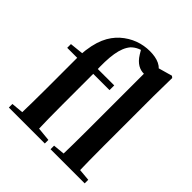

<svg xmlns="http://www.w3.org/2000/svg" viewBox="-219 -985 1141 1141"><g transform="rotate(45 351.5 -415.0)"><path d="M34.1 0H336.3V-29.9L231.5 -40.2H147.4L34.1 -29.9ZM109.1 0H250.8C248.1 -77.9 247.1 -156.8 247.1 -234.8V-504.4C240.9 -639 252.4 -716.2 291.3 -763.1C315.1 -787.6 344.1 -799.4 383.7 -806V-816.5H342.3V-804.8L361.5 -772.7C391.1 -724.3 426.6 -709.4 458.9 -709.4C498 -709.4 514.7 -732.1 515.7 -764C503.5 -810.5 451.8 -830 390.8 -830C325.5 -830 261.3 -808.4 206.1 -758.9C158.2 -713.7 120 -649.7 112.1 -516.1L159.5 -541.2L28.4 -527.5V-496.1H112.4V-234.8C112.4 -156.8 111.1 -77.9 109.1 0ZM180.6 -496.1H384V-535.7H180.6ZM384.4 0H671.5V-29.9L555.9 -40.2H491.9L384.4 -29.9ZM456.7 0H597.2C595.2 -69.9 594.2 -159.6 594.2 -234.8V-650.9L596.5 -810.5L586 -819L459.7 -783.4V-234.8C459.7 -159.6 458.7 -69.9 456.7 0Z"/></g></svg>

Font: Source Han Serif TW VF
Style: Regular
Weight: 250
Designer: Ryoko NISHIZUKA 西塚涼子 (kana & ideographs); Frank Grießhammer (Latin, Greek & Cyrillic); Wenlong ZHANG 张文龙 (bopomofo); San
Foundry: Adobe
Version: Version 2.002;hotconv 1.1.0;makeotfexe 2.6.0